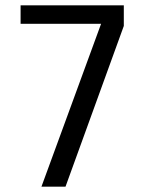

<svg xmlns="http://www.w3.org/2000/svg" viewBox="-20 -714 540 718"><path d="M225 -16H135L358 -625H57V-694H443V-617Z"/></svg>

Font: D2Coding
Style: Regular
Weight: 400
Monospace: yes
Designer: Yong-Rak Park; Jeong-Hwan Yoon; Sang-Min Lee;
Foundry: NHN Corporation
Version: Version 1.3.2; Build 20180524